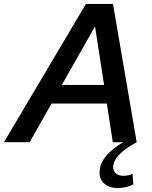

<svg xmlns="http://www.w3.org/2000/svg" viewBox="-69 -720 772 972"><path d="M527 232Q485 232 460 210.5Q435 189 435 154Q435 71 554 0H502L472 -196H192L81 0H-49L366 -700H503L623 0Q504 64 504 127Q504 147 518.5 158.5Q533 170 555 170Q582 170 602 160L606 213Q573 232 527 232ZM244 -290H458L412 -586Z"/></svg>

Font: Red Hat Text Medium
Style: Italic
Weight: 500
Italic angle: -12°
Designer: Pentagram, MCKL
Foundry: Pentagram, MCKL
Version: Version 1.023; ttfautohint (v1.8.3)